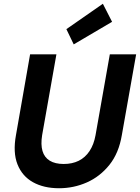

<svg xmlns="http://www.w3.org/2000/svg" viewBox="-20 -989 744 1021"><path d="M294 12Q213 12 155.5 -20Q98 -52 73 -115Q48 -178 65 -271L140 -700H280L204 -270Q196 -220 206 -186Q216 -152 244.5 -134.5Q273 -117 319 -117Q364 -117 398.5 -134Q433 -151 456 -185.5Q479 -220 488 -270L564 -700H704L628 -271Q612 -175 562 -112.5Q512 -50 442 -19Q372 12 294 12ZM372 -753 333 -834 527 -969 576 -873Z"/></svg>

Font: DM Sans 11pt ExtraBold
Style: Italic
Weight: 800
Italic angle: -10°
Version: Version 4.004;gftools[0.9.30]